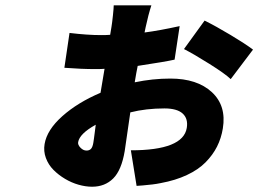

<svg xmlns="http://www.w3.org/2000/svg" viewBox="-20 -637 996 728"><path d="M329.2 71Q304.7 71 277.9 63.4Q251.1 55.8 226.4 41Q201.7 26.3 182.5 6.9Q163.4 -12.4 153.9 -38.2Q144.5 -63.9 149.1 -90.9Q158 -144.5 216.4 -196.6Q274.9 -248.6 361.2 -285.2L376.4 -376.1Q364.3 -375 342 -375Q289.8 -375 224.1 -380L243.6 -512.1Q311.4 -503.9 363.3 -503.9Q385.7 -503.9 397.7 -505L402.7 -535.2Q405.2 -550.1 408.2 -578.7Q411.2 -607.2 411.2 -616.8H554Q542.3 -581 532.3 -534.1L528.1 -513.8Q583.8 -521 661.2 -538L642 -410.9Q609.7 -403.4 502.1 -387.1Q497.2 -364 490.8 -324.9Q558.6 -339.1 626.1 -339.1Q727.6 -339.1 783.4 -287.5Q839.1 -235.8 824.9 -149.9Q818.9 -112.9 802.9 -81.1Q786.9 -49.4 759.4 -21.5Q731.9 6.4 688.7 26.6Q645.6 46.9 589.5 57.2Q574.2 60.4 558.4 62.3Q542.6 64.3 521.1 66.1Q499.6 67.8 497.9 67.8L476.2 -67.1Q674.4 -67.1 688.2 -152Q693.9 -187.1 672.6 -206.5Q651.3 -225.9 603.3 -225.9Q533.7 -225.9 474.1 -210.9Q469.8 -182.5 462.4 -130.1Q454.9 -77.8 452.8 -63.9Q440.7 8.2 409.3 39.6Q377.8 71 329.2 71ZM677.6 -451 755.7 -558.9Q798.3 -538 854.2 -504.4Q910.2 -470.9 939.3 -448.9L854.8 -337Q833.8 -357.2 774.5 -394.5Q715.2 -431.8 677.6 -451ZM343 -164.1Q281.6 -130 276.3 -98Q274.5 -87.7 285.2 -76.9Q295.8 -66.1 307.9 -66.1Q318.5 -66.1 324.8 -72.4Q331 -78.8 333.8 -95.2Q334.9 -101.9 336.3 -112Q337.7 -122.2 339.7 -138Q341.6 -153.8 343 -164.1Z"/></svg>

Font: Karasuma Gothic
Style: Italic
Weight: 900
Italic angle: -9.39999°
Designer: Rasmus Andersson / Ryoko Nishizuka
Foundry: Genbu
Version: Version 1.00